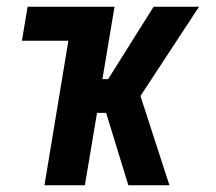

<svg xmlns="http://www.w3.org/2000/svg" viewBox="-20 -550 640 570"><path d="M112 0 183 -429H45L62 -530H320L284 -315H301L436 -530H571L561 -515L397 -265L483 0H361L295 -215H268L232 0Z"/></svg>

Font: Iosevka Curly Extended Oblique
Style: Bold
Weight: 700
Width: 7
Italic angle: -9°
Monospace: yes
Designer: Belleve Invis
Foundry: Belleve Invis
Version: Version 11.1.0; ttfautohint (v1.8.3)